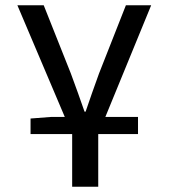

<svg xmlns="http://www.w3.org/2000/svg" viewBox="-20 -509 640 729"><path d="M96 0V-59L174 -65H226L46 -489H146L249 -230Q263 -192 276 -156Q289 -120 301 -85H305Q317 -120 329.5 -156Q342 -192 356 -230L458 -489H554L380 -65H504V0H353V200H254V0Z"/></svg>

Font: Source Code Pro Medium
Style: Regular
Weight: 500
Monospace: yes
Designer: Paul D. Hunt, Teo Tuominen
Foundry: Adobe Systems Incorporated
Version: Version 2.030;PS 1.000;hotconv 16.6.51;makeotf.lib2.5.65220